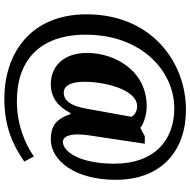

<svg xmlns="http://www.w3.org/2000/svg" viewBox="-16 -738 896 905"><g transform="rotate(90 432.5 -286.0)"><path d="M445 142C583 142 668 99 742 48L718 3C657 45 568 83 456 83C271 83 144 -19 144 -242C144 -504 315 -659 491 -659C642 -659 752 -565 752 -377C752 -213 695 -134 649 -134C636 -134 614 -144 614 -204C614 -213 616 -246 621 -274L658 -520H623L583 -499C568 -513 523 -529 482 -529C312 -529 230 -377 230 -248C230 -136 294 -77 377 -77C446 -77 486 -117 513 -169H519C542 -96 582 -77 638 -77C737 -77 828 -190 828 -383C828 -597 693 -714 498 -714C271 -714 48 -549 48 -246C48 23 238 142 445 142ZM418 -138C387 -138 366 -166 366 -237C366 -328 401 -484 482 -484C500 -484 523 -474 531 -457L493 -246C483 -190 464 -138 418 -138Z"/></g></svg>

Font: Noto Serif Devanagari SemiCondensed Black
Style: Regular
Weight: 900
Width: 4
Designer: Universal Thirst, Indian Type Foundry and the Monotype Design Team
Foundry: Monotype Imaging Inc.
Version: Version 2.004